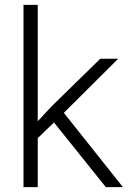

<svg xmlns="http://www.w3.org/2000/svg" viewBox="-20 -770 530 790"><path d="M415.5 0 202.1 -266.1 135.3 -201.7V0H76.7V-750H135.3V-271L190.4 -330.6L392.6 -528.3H466.3L242.7 -305.7L485.8 0Z"/></svg>

Font: Vazirmatn RD FD ExtraLight
Style: Regular
Weight: 200
Designer: Saber Rastikerdar
Foundry: Saber Rastikerdar
Version: Version 33.003